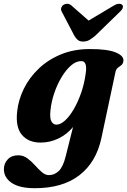

<svg xmlns="http://www.w3.org/2000/svg" viewBox="-66 -738 670 1012"><path d="M468.5 -10.5Q441.5 116.5 353 185.2Q264.5 254 117 254Q37.5 254 -4 226.2Q-45.5 198.5 -45.5 153.5Q-45.5 123.5 -25.2 102Q-5 80.5 30.5 80.5Q56.5 80.5 78 96.2Q99.5 112 118 132.8Q136.5 153.5 154.5 169.2Q172.5 185 192 185Q221.5 185 244.2 162.8Q267 140.5 280.5 85L319 -68.5Q286.5 -29.5 242 -8Q197.5 13.5 148 13.5Q84 13.5 49.5 -27.2Q15 -68 24.5 -151Q31 -212 59.8 -270.5Q88.5 -329 138 -376.2Q187.5 -423.5 255.5 -451.5Q323.5 -479.5 408.5 -479.5Q501 -479.5 544.2 -461.5Q587.5 -443.5 584.5 -417Q582.5 -401.5 573.8 -394.8Q565 -388 555.5 -381Q546 -374 542.5 -358ZM200 -156.5Q195.5 -113.5 205.5 -97.2Q215.5 -81 231 -81Q253 -81 277 -103Q301 -125 323 -162.8Q345 -200.5 361.8 -248.8Q378.5 -297 385.5 -349.5Q396 -416 362.5 -416Q335 -416 308.2 -392.8Q281.5 -369.5 258.5 -331.2Q235.5 -293 220 -247.2Q204.5 -201.5 200 -156.5ZM437 -550.5Q419.5 -535.5 405 -527.2Q390.5 -519 372.5 -519Q354.5 -519 344.2 -527.2Q334 -535.5 325.5 -550.5L260 -675.5Q253.5 -687 256.8 -696.8Q260 -706.5 267.5 -711.5Q277 -718 288.8 -718Q300.5 -718 310.5 -709L401 -629.5L534.5 -709Q549.5 -718 561.5 -718Q573.5 -718 579 -711.5Q583.5 -706.5 581 -696.8Q578.5 -687 565.5 -675.5Z"/></svg>

Font: Fraunces 9pt S000
Style: Bold Italic
Weight: 700
Italic angle: -16°
Version: Version 1.000; ttfautohint (v1.8.3)